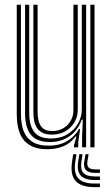

<svg xmlns="http://www.w3.org/2000/svg" viewBox="-20 -620 472 808"><path d="M179.5 8Q144.5 8 121.1 -1.4Q97.8 -10.8 83.6 -26.6Q69.5 -42.5 62.4 -61.9Q55.2 -81.2 52.9 -101.5Q50.5 -121.8 50.5 -140V-600H68V-142.8Q68 -121.2 71.6 -97.6Q75.2 -74 86.9 -53.4Q98.5 -32.8 121.8 -19.9Q145 -7 184.5 -7Q230.2 -7 262.2 -26Q294.2 -45 313 -77.5H317.2L309.2 -20.8V0H291.5V-9L301.5 -45.5H297.8Q276.5 -17 246.6 -4.5Q216.8 8 179.5 8ZM360.2 0V-600H377.8V0ZM198.5 -53.5Q171.5 -53.5 155.9 -62.8Q140.2 -72 132.6 -86.5Q125 -101 122.8 -117.4Q120.5 -133.8 120.5 -148V-600H138.2V-148.8Q138.2 -129.2 142.5 -110.9Q146.8 -92.5 160.1 -80.5Q173.5 -68.5 201 -68.5Q225.5 -68.5 245.5 -79.9Q265.5 -91.2 277.2 -111.1Q289 -131 289 -156.5V-600H307.2V-157.8Q307.2 -129.5 293.5 -105.8Q279.8 -82 255.4 -67.8Q231 -53.5 198.5 -53.5ZM189.2 -22.2Q134.5 -22.8 110 -52.8Q85.5 -82.8 85.5 -143.5V-600H103V-145.2Q103 -92.8 123.8 -65Q144.5 -37.2 194.8 -37.2Q234.2 -37.2 263.4 -54.8Q292.5 -72.2 308.4 -100.1Q324.2 -128 324.2 -159V-600H342.5V0H325.5V-47.8L328.5 -116.8H324.2Q308 -71.5 272.8 -46.8Q237.5 -22 189.2 -22.2ZM301.8 28.8 296.5 63.2Q290 109 309.8 130.8Q329.5 152.5 378.8 152.5H400.5V167.5H378.8Q321.8 167.5 298.6 142Q275.5 116.5 282.8 63.2L288 28.8ZM352.8 28.8 348 58.8Q345.2 76 352.6 84.4Q360 92.8 378.8 92.8H400.5V107.5H378.8Q352.2 107.5 341.4 95.2Q330.5 83 334.8 58.8L339.8 28.8ZM327.5 28.8 322.5 61Q317.5 92.8 331 107.6Q344.5 122.5 378.8 122.5H400.5V137.5H378.8Q336.5 137.5 319.6 118.6Q302.8 99.8 308.8 61L314 28.8Z"/></svg>

Font: Big Shoulders Inline Text Thin Medium
Style: Regular
Weight: 500
Version: Version 2.002